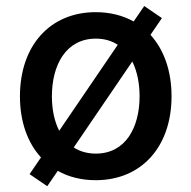

<svg xmlns="http://www.w3.org/2000/svg" viewBox="-20 -593 642 644"><path d="M138.5 31.6 173.7 -19.9C209.9 0.4 252.8 11.4 301.1 11.4C454.9 11.4 555.4 -101.2 555.4 -269.9C555.4 -355.5 529.8 -426.5 484.7 -476.2L523.1 -532.3L463.8 -572.8L428.3 -521C392 -541.2 349.1 -552.2 301.1 -552.2C147.4 -552.2 46.9 -439.6 46.9 -269.9C46.9 -185 72.4 -114 117.5 -65L79.2 -8.9ZM154.1 -270.2C154.1 -374.6 201 -463.4 301.5 -463.4C330.6 -463.4 354.8 -456 375 -442.8L178.6 -154.5C161.9 -186.8 154.1 -227.3 154.1 -270.2ZM227.3 -98.4 423.7 -386.7C440 -354 448.2 -313.6 448.2 -270.2C448.2 -165.5 401.3 -77.8 301.5 -77.8C272.4 -77.8 247.5 -85.2 227.3 -98.4Z"/></svg>

Font: Margiela Sans Medium
Style: Regular
Weight: 500
Designer: Stefan Endress, Andreas Faust
Version: Version 1.100;FEAKit 1.0